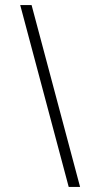

<svg xmlns="http://www.w3.org/2000/svg" viewBox="-20 -740 397 760"><path d="M60 -720H105L297 0H252Z"/></svg>

Font: Manrope Variable Light
Style: Regular
Weight: 200
Designer: Mikhail Sharanda
Foundry: Mikhail Sharanda
Version: Version 4.505